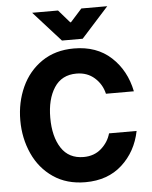

<svg xmlns="http://www.w3.org/2000/svg" viewBox="-61 -975 817 1034"><g transform="rotate(-5 347.5 -458.0)"><path d="M38 -353Q38 -450 75.5 -532.5Q113 -615 185.5 -664.5Q258 -714 359 -714Q482 -714 560 -642Q638 -570 661 -456H510Q498 -508 458.5 -543Q419 -578 361 -578Q281 -578 240.5 -515.5Q200 -453 200 -353Q200 -251 240.5 -189Q281 -127 361 -127Q418 -127 456.5 -161Q495 -195 508 -242H657Q635 -132 557.5 -61.5Q480 9 359 9Q258 9 185.5 -40.5Q113 -90 75.5 -173Q38 -256 38 -353ZM292 -925 352 -856H356L418 -925H558L411 -762H299L152 -925Z"/></g></svg>

Font: Be Vietnam ExtraBold
Style: Regular
Weight: 800
Designer: Gabriel Lam
Foundry: TypeRant
Version: Version 4.000